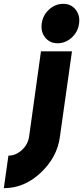

<svg xmlns="http://www.w3.org/2000/svg" viewBox="-107 -768 434 1003"><path d="M107 -500 45 -54Q39 -13 7 16Q-25 45 -63 45L-87 215Q19 215 104 136Q147 96 173 48.5Q199 1 206 -54L269 -500ZM306 -645Q312 -688 288 -718Q264 -748 223 -748Q182 -748 149 -718Q117 -689 111 -645Q105 -602 129 -572Q153 -542 194 -542Q235 -542 268 -572Q300 -601 306 -645Z"/></svg>

Font: Unageo
Style: Black-Italic
Weight: 900
Designer: Richard Sepsi
Foundry: Richard Sepsi
Version: Version 2.000